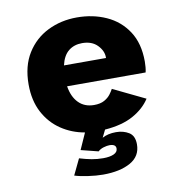

<svg xmlns="http://www.w3.org/2000/svg" viewBox="-81 -586 811 868"><g transform="rotate(-10 325.0 -152.0)"><path d="M323 208.5Q291.5 208.5 253.8 203Q216 197.5 193 190L228 117Q258 126 283.5 130.8Q309 135.5 336 135.5Q367 135.5 385 127.2Q403 119 403 102.5Q403 82.5 373.5 82.5Q362.5 82.5 346.5 87.2Q330.5 92 321 101.5L241.5 81.5L275 6.5Q216 -3.5 167.5 -36Q119 -68.5 90.2 -122.8Q61.5 -177 61.5 -251Q61.5 -335.5 97.8 -393.8Q134 -452 194.8 -482Q255.5 -512 328.5 -512Q402 -512 463 -484.5Q524 -457 560.5 -401.5Q597 -346 597 -262.5Q597 -250.5 595.8 -236.8Q594.5 -223 592 -213H231.5Q239.5 -163.5 266.8 -136Q294 -108.5 337.5 -108.5Q366.5 -108.5 384.8 -118.8Q403 -129 413.2 -142.8Q423.5 -156.5 428.5 -166.5L575.5 -95.5Q548 -53 497 -24.8Q446 3.5 366.5 9.5L349.5 44Q375.5 29.5 413 29.5Q446.5 29.5 471.8 45Q497 60.5 497 100Q497 154.5 449 181.5Q401 208.5 323 208.5ZM332 -393.5Q295 -393.5 269.5 -373Q244 -352.5 234 -308.5H427V-312Q427 -341.5 401.8 -367.5Q376.5 -393.5 332 -393.5Z"/></g></svg>

Font: Trispace
Style: Bold
Weight: 700
Designer: Tyler Finck
Foundry: Etcetera Type Company
Version: Version 1.210; ttfautohint (v1.8.3)